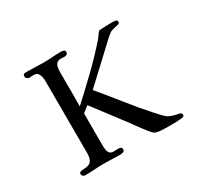

<svg xmlns="http://www.w3.org/2000/svg" viewBox="-147 -966 1293 1200"><g transform="rotate(-30 500.0 -366.5)"><path d="M872 -18Q872 -8 868 -6Q864 -4 855 -2Q827 2 797 2Q767 2 738 2Q721 2 697.5 0Q674 -2 658 -10Q652 -14 638 -30.5Q624 -47 608 -68.5Q592 -90 578 -109Q564 -128 558 -137L384 -367L340 -333Q340 -277 340 -220Q340 -163 340 -106Q340 -91 342 -74Q344 -57 352.5 -45.5Q361 -34 382 -34Q390 -34 398.5 -34.5Q407 -35 416 -35Q424 -35 432 -31.5Q440 -28 440 -18Q440 -4 429.5 0Q419 4 408 4Q379 4 350.5 2.5Q322 1 293 1Q258 1 223.5 3.5Q189 6 154 6Q144 6 137.5 0Q131 -6 131 -15Q131 -26 141.5 -29Q152 -32 164.5 -32.5Q177 -33 184 -34Q215 -39 224 -60Q233 -81 233 -109Q233 -240 232.5 -370Q232 -500 232 -630Q232 -644 228.5 -660Q225 -676 216 -687Q207 -698 189 -698Q181 -698 172.5 -697.5Q164 -697 156 -697Q148 -697 140 -703Q132 -709 132 -717Q132 -733 141 -735Q150 -737 163 -737Q192 -737 221.5 -735.5Q251 -734 281 -734Q312 -734 343 -736.5Q374 -739 405 -739Q415 -739 425.5 -736Q436 -733 436 -720Q436 -709 427 -704.5Q418 -700 409 -700Q404 -700 398.5 -701Q393 -702 388 -702Q365 -702 354.5 -690.5Q344 -679 341.5 -661.5Q339 -644 339 -626Q339 -565 339.5 -505Q340 -445 339 -384Q420 -458 498.5 -534Q577 -610 649 -692Q652 -696 658.5 -705.5Q665 -715 672 -723.5Q679 -732 680 -733Q682 -735 696 -735.5Q710 -736 727.5 -737Q745 -738 761 -738Q777 -738 784 -738Q792 -738 802 -736Q812 -734 812 -723Q812 -720 811.5 -716.5Q811 -713 809 -711Q808 -709 795.5 -706Q783 -703 769.5 -700Q756 -697 751 -695Q741 -691 731.5 -683.5Q722 -676 713 -668L460 -432Q524 -356 586 -277.5Q648 -199 714 -125Q729 -109 744 -92Q759 -75 776 -61Q791 -50 811.5 -44Q832 -38 848.5 -35Q865 -32 868 -28Q872 -24 872 -18Z"/></g></svg>

Font: Kaisei Decol Medium
Style: Regular
Weight: 500
Designer: Font-Kai, 金井和夫
Foundry: KAZUO KANAI
Version: Version 5.003